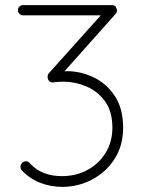

<svg xmlns="http://www.w3.org/2000/svg" viewBox="-20 -720 559 750"><path d="M81 -90Q85 -90 89 -88.5Q93 -87 99 -80Q121 -56 152 -44Q183 -32 222 -32Q277 -32 321.5 -56Q366 -80 392.5 -123Q419 -166 419 -221Q419 -285 390 -324.5Q361 -364 317 -382.5Q273 -401 227 -401Q220 -401 211 -400.5Q202 -400 194.5 -399Q187 -398 186 -398Q177 -398 171.5 -404Q166 -410 166 -420Q166 -424 167 -427.5Q168 -431 171 -434L386 -674L392 -660H70Q62 -660 56 -666Q50 -672 50 -680Q50 -689 56 -694.5Q62 -700 70 -700H416Q429 -700 433 -691.5Q437 -683 437 -679Q437 -675 435.5 -671.5Q434 -668 431 -665L219 -427L199 -433Q199 -436 215.5 -439Q232 -442 242 -442Q295 -442 345.5 -418Q396 -394 428.5 -345Q461 -296 461 -221Q461 -152 428 -100Q395 -48 340.5 -19Q286 10 222 10Q179 10 138 -5.5Q97 -21 66 -54Q63 -57 61.5 -60.5Q60 -64 60 -68Q60 -76 66 -83Q72 -90 81 -90Z"/></svg>

Font: Quicksand Variable Light
Style: Regular
Weight: 300
Designer: Andrew Paglinawan
Foundry: Andrew Paglinawan
Version: Version 3.004